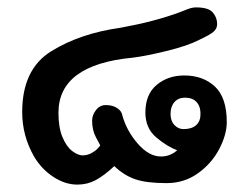

<svg xmlns="http://www.w3.org/2000/svg" viewBox="-20 -496 668 519"><path d="M518 -388Q487 -372 429.5 -358Q372 -344 338 -340Q138 -321 138 -191Q138 -151 149 -125Q160 -99 175.5 -87.5Q191 -76 203 -76Q216 -76 227 -82Q238 -88 244 -94.5Q250 -101 251 -103Q250 -105 239.5 -124.5Q229 -144 229 -170Q229 -185 239.5 -198.5Q250 -212 266 -212Q284 -212 296.5 -204Q309 -196 311 -183Q323 -141 353 -107Q383 -73 415 -73Q428 -73 438 -77Q448 -81 453 -85Q458 -89 459 -90Q433 -99 403 -124Q373 -149 373 -192Q373 -241 403.5 -266.5Q434 -292 478 -292Q529 -292 561 -262Q593 -232 593 -166Q593 -132 572.5 -93Q552 -54 515 -27.5Q478 -1 430 -1Q376 -1 345.5 -11.5Q315 -22 289 -47Q261 -21 238.5 -9Q216 3 189 3Q156 3 124 -18Q92 -39 72 -73Q40 -129 40 -193Q40 -309 118.5 -357.5Q197 -406 306 -421Q399 -438 466 -463Q474 -466 486.5 -471Q499 -476 510 -476Q544 -476 555.5 -462Q567 -448 567 -431Q567 -419 557.5 -410.5Q548 -402 518 -388ZM441 -188Q441 -169 451.5 -158Q462 -147 476 -147Q498 -147 510 -157.5Q522 -168 522 -188Q522 -209 511 -220.5Q500 -232 480 -232Q462 -232 451.5 -220Q441 -208 441 -188Z"/></svg>

Font: Itim
Style: Regular
Weight: 400
Designer: Suppakit Chalermlarp
Version: Version 1.002g